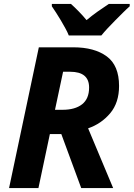

<svg xmlns="http://www.w3.org/2000/svg" viewBox="-20 -954 678 974"><path d="M26 0 177 -714H352Q459 -714 521.5 -668Q584 -622 584 -518Q584 -433 539 -379.5Q494 -326 427 -303L554 0H392L291 -274H233L175 0ZM297 -397Q361 -397 396.5 -425Q432 -453 432 -510Q432 -590 336 -590H300L259 -397ZM243 -934H340Q357 -919 379.5 -896Q402 -873 419 -852Q448 -876 475.5 -895.5Q503 -915 532 -934H638V-922Q623 -909 604 -890Q585 -871 564.5 -850.5Q544 -830 525.5 -810Q507 -790 494 -774H329Q322 -792 311 -811.5Q300 -831 288.5 -851Q277 -871 265 -889Q253 -907 243 -922Z"/></svg>

Font: BC Sans
Style: Bold Italic
Weight: 700
Italic angle: -12°
Designer: Monotype Design Team
Province of B.C.
Foundry: Monotype Imaging Inc.
Version: Version 2.000;GOOG;noto-source:20170915:90ef993387c0